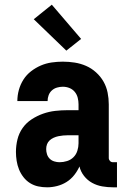

<svg xmlns="http://www.w3.org/2000/svg" viewBox="-20 -791 540 819"><path d="M181 8Q161 8 142.5 4Q124 0 108 -10Q92 -20 80 -35.5Q68 -51 61 -68.5Q54 -86 51 -105Q48 -124 48 -143Q48 -170 54.5 -196.5Q61 -223 76.5 -245Q92 -267 115 -282Q138 -297 163.5 -306Q189 -315 215.5 -318Q242 -321 269 -321H315V-346Q315 -360 311.5 -374Q308 -388 299 -399Q290 -410 276.5 -415.5Q263 -421 248 -421Q236 -421 223.5 -417.5Q211 -414 201.5 -405.5Q192 -397 187.5 -385Q183 -373 183 -360H54Q54 -384 60.5 -407.5Q67 -431 80 -451.5Q93 -472 112.5 -487Q132 -502 154 -511.5Q176 -521 200 -524.5Q224 -528 248 -528Q274 -528 299 -524Q324 -520 347 -510Q370 -500 389.5 -482.5Q409 -465 421.5 -443Q434 -421 439 -396Q444 -371 444 -346V-117Q444 -110 449 -104.5Q454 -99 462 -99H479V8H462Q439 8 416 4Q393 0 373 -11Q353 -22 338.5 -40.5Q324 -59 319 -81Q310 -61 296 -43.5Q282 -26 263.5 -14.5Q245 -3 223.5 2.5Q202 8 181 8ZM234 -99Q250 -99 266 -104Q282 -109 293.5 -120.5Q305 -132 310 -148Q315 -164 315 -180V-214H269Q259 -214 249 -213Q239 -212 229 -210Q219 -208 209 -203.5Q199 -199 191.5 -192Q184 -185 180.5 -175.5Q177 -166 177 -155Q177 -144 180.5 -133Q184 -122 192 -114Q200 -106 211.5 -102.5Q223 -99 234 -99ZM263 -575 124 -709 201 -771 326 -625Z"/></svg>

Font: Iosevka SS18 Heavy
Style: Regular
Weight: 900
Monospace: yes
Designer: Belleve Invis
Foundry: Belleve Invis
Version: Version 25.1.1; ttfautohint (v1.8.4)